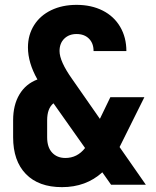

<svg xmlns="http://www.w3.org/2000/svg" viewBox="-20 -760 640 790"><path d="M580 0H437L401 -51Q334 10 235 10Q139 10 86.5 -44Q34 -98 34 -195V-265Q34 -328 60 -371.5Q86 -415 134 -433Q95 -502 95 -565Q95 -616 120 -656Q145 -696 190.5 -718Q236 -740 295 -740Q356 -740 402.5 -716.5Q449 -693 474.5 -649.5Q500 -606 500 -550H365Q365 -582 346 -601Q327 -620 295 -620Q264 -620 244.5 -601Q225 -582 225 -550Q225 -508 276 -436L391 -271L434 -360H574L472 -155ZM330 -151 200 -335Q174 -314 174 -265V-195Q174 -154 194.5 -132Q215 -110 249 -110Q298 -110 330 -151Z"/></svg>

Font: JetBrains Mono Extra Bold
Style: Regular
Weight: 800
Monospace: yes
Designer: Philipp Nurullin, Konstantin Bulenkov
Foundry: JetBrains
Version: 2.002